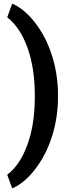

<svg xmlns="http://www.w3.org/2000/svg" viewBox="-20 -809 393 1051"><path d="M297.4 -277.8Q297.4 -167.5 265.6 -65.4Q233.9 36.6 174.3 114.7Q114.7 192.9 46.9 222.2L19.5 147.5Q88.9 95.2 128.9 -13.7Q168.9 -122.6 170.4 -264.2V-290Q170.4 -436 130.6 -547.4Q90.8 -658.7 19.5 -714.4L46.9 -789.1Q113.3 -760.3 172.1 -684.6Q231 -608.9 263.4 -508.3Q295.9 -407.7 297.4 -299.8Z"/></svg>

Font: SteelSelectRoboto
Style: Roboto-Bold
Weight: 700
Designer: Google
Version: Version 2.137; 2017